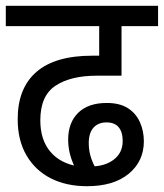

<svg xmlns="http://www.w3.org/2000/svg" viewBox="-20 -642 565 662"><path d="M280 0Q209 0 155.5 -27Q102 -54 71.5 -106Q41 -158 41 -231Q41 -338 105.5 -394Q170 -450 298 -450H339L322 -420V-552H0V-622H525V-552H399V-381H313Q224 -381 171.5 -346.5Q119 -312 119 -227Q119 -160 153.5 -119Q188 -78 252 -68Q259 -67 272 -67.5Q285 -68 292 -68Q341 -68 372 -91.5Q403 -115 403 -156Q403 -187 389 -203.5Q375 -220 347 -220Q319 -220 302.5 -202Q286 -184 286 -148Q286 -119 296 -92Q306 -65 325 -36L260 -29Q237 -62 226 -94.5Q215 -127 215 -160Q215 -219 249.5 -253Q284 -287 348 -287Q393 -287 421 -269Q449 -251 462.5 -220.5Q476 -190 476 -155Q476 -86 424 -43Q372 0 280 0Z"/></svg>

Font: Noto Sans Devanagari SemiCondensed
Style: Regular
Weight: 400
Width: 4
Designer: Jelle Bosma - Monotype Design Team
Foundry: Monotype Imaging Inc.
Version: Version 2.006